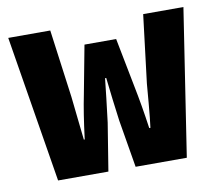

<svg xmlns="http://www.w3.org/2000/svg" viewBox="-62 -567 723 639"><g transform="rotate(-10 300.0 -248.0)"><path d="M85 0 4 -496H146L177 -266Q180 -241 185 -192Q190 -143 193 -119H196Q207 -208 219 -266L250 -430H357L389 -266Q403 -197 414 -119H418Q422 -148 426.5 -200.5Q431 -253 432 -266L460 -496H596L520 0H347L320 -161Q310 -235 302 -308H298Q292 -250 281 -161L255 0Z"/></g></svg>

Font: TypoPRO Source Code Pro
Style: Bold
Weight: 700
Monospace: yes
Designer: Paul D. Hunt, Teo Tuominen
Foundry: Adobe Systems Incorporated
Version: Version 2.010;PS 1.0;hotconv 1.0.84;makeotf.lib2.5.63406